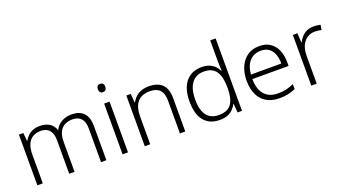

<svg xmlns="http://www.w3.org/2000/svg" viewBox="-59 -1321 3386 1893"><g transform="rotate(-20 1634.0 -375.0)"><path d="M644 -542Q723 -542 767.5 -497.5Q812 -453 812 -355V0H756V-353Q756 -424 724 -458.5Q692 -493 636 -493Q560 -493 519 -448.5Q478 -404 478 -311V0H422V-353Q422 -401 407 -432Q392 -463 365.5 -478Q339 -493 302 -493Q252 -493 217 -472Q182 -451 163.5 -409Q145 -367 145 -302V0H88V-532H134L142 -448H146Q160 -474 182 -495.5Q204 -517 236 -529.5Q268 -542 310 -542Q368 -542 408.5 -517Q449 -492 465 -443H468Q491 -490 536.5 -516Q582 -542 644 -542Z M1039 -532V0H982V-532ZM1011 -729Q1030 -729 1040 -717.5Q1050 -706 1050 -686Q1050 -665 1040 -653.5Q1030 -642 1011 -642Q992 -642 982 -653.5Q972 -665 972 -686Q972 -706 982 -717.5Q992 -729 1011 -729Z M1453 -542Q1544 -542 1592 -495.5Q1640 -449 1640 -348V0H1584V-344Q1584 -421 1549 -457Q1514 -493 1447 -493Q1359 -493 1315.5 -442Q1272 -391 1272 -290V0H1215V-532H1261L1269 -440H1273Q1288 -470 1313 -493Q1338 -516 1373 -529Q1408 -542 1453 -542Z M2002 10Q1895 10 1837.5 -59Q1780 -128 1780 -261Q1780 -398 1840.5 -470Q1901 -542 2007 -542Q2052 -542 2085 -528.5Q2118 -515 2141.5 -492Q2165 -469 2178 -441H2182Q2181 -464 2179.5 -493Q2178 -522 2178 -545V-760H2235V0H2189L2181 -93H2178Q2164 -65 2141 -41.5Q2118 -18 2084 -4Q2050 10 2002 10ZM2009 -39Q2102 -39 2140.5 -95Q2179 -151 2179 -257V-266Q2179 -376 2140.5 -434.5Q2102 -493 2013 -493Q1928 -493 1883.5 -432.5Q1839 -372 1839 -260Q1839 -152 1881 -95.5Q1923 -39 2009 -39Z M2612 -542Q2680 -542 2726 -510.5Q2772 -479 2795 -424Q2818 -369 2818 -298V-259H2438Q2439 -153 2488 -96.5Q2537 -40 2629 -40Q2678 -40 2715 -48.5Q2752 -57 2796 -76V-24Q2757 -7 2717.5 1.5Q2678 10 2627 10Q2547 10 2491.5 -23Q2436 -56 2407.5 -117.5Q2379 -179 2379 -262Q2379 -343 2406.5 -406.5Q2434 -470 2486 -506Q2538 -542 2612 -542ZM2611 -494Q2538 -494 2493 -445.5Q2448 -397 2440 -306H2759Q2759 -362 2743 -404Q2727 -446 2694.5 -470Q2662 -494 2611 -494Z M3181 -541Q3200 -541 3218.5 -539Q3237 -537 3253 -533L3244 -480Q3228 -484 3212 -486.5Q3196 -489 3178 -489Q3141 -489 3112 -475Q3083 -461 3062 -435Q3041 -409 3030 -373Q3019 -337 3019 -292V0H2962V-532H3010L3016 -433H3019Q3033 -463 3055.5 -487.5Q3078 -512 3109.5 -526.5Q3141 -541 3181 -541Z"/></g></svg>

Font: Noto Sans Devanagari Light
Style: Regular
Weight: 300
Version: Version 2.003